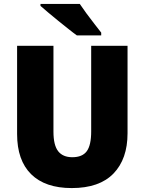

<svg xmlns="http://www.w3.org/2000/svg" viewBox="-20 -947 735 977"><path d="M629 -269Q629 -138 557.5 -64Q486 10 345 10Q210 10 138.5 -60.5Q67 -131 67 -265V-714H252V-277Q252 -208 276 -177.5Q300 -147 348 -147Q399 -147 421.5 -177.5Q444 -208 444 -278V-714H629ZM386 -927Q400 -906 420.5 -878Q441 -850 461.5 -824Q482 -798 495 -781V-767H371Q354 -779 329 -799Q304 -819 276.5 -841Q249 -863 225 -883.5Q201 -904 186 -917V-927Z"/></svg>

Font: Noto Sans Myanmar UI SemiCondensed Black
Style: Regular
Weight: 900
Width: 4
Designer: Monotype Design Team
Foundry: Monotype Imaging Inc.
Version: Version 2.103; ttfautohint (v1.8.4.7-5d5b)